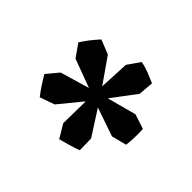

<svg xmlns="http://www.w3.org/2000/svg" viewBox="-89 -842 566 566"><g transform="rotate(45 194.0 -558.5)"><path d="M189 -551 73 -594 45 -634Q63 -662 87 -688L132 -670L203 -568ZM79 -439Q68 -453 58.5 -467.5Q49 -482 40 -497L71 -534L190 -569L202 -549L125 -455ZM207 -392 182 -434 184 -557 206 -563 272 -460 273 -412Q257 -406 241 -401.5Q225 -397 207 -392ZM311 -508 195 -548V-571L314 -603L360 -588Q362 -554 358 -520ZM206 -556 185 -564 191 -686 218 -725Q235 -722 251.5 -715.5Q268 -709 284 -702L280 -654Z"/></g></svg>

Font: Piazzolla Thin Black
Style: Regular
Weight: 900
Version: Version 2.005